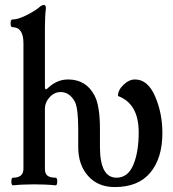

<svg xmlns="http://www.w3.org/2000/svg" viewBox="-20 -747 702 778"><path d="M33 4Q26 4 26 -11.5Q26 -27 33 -27Q75 -27 75 -63V-572Q75 -637 30 -637Q23 -637 23 -652.5Q23 -668 30 -668Q52 -668 84.5 -684Q117 -700 136 -715Q149 -727 158 -727Q166 -727 166 -713Q162 -681 162 -635V-397Q162 -385 166 -385Q169 -385 175 -391Q211 -425 256 -425Q329 -425 363 -360Q385 -319 385 -224V-152Q385 -27 452 -27Q498 -27 520 -78.5Q542 -130 542 -211Q542 -327 458 -358Q458 -382 480.5 -403.5Q503 -425 527 -425Q579 -425 608.5 -356.5Q638 -288 638 -208Q638 -107 589.5 -48Q541 11 445 11Q377 11 337 -34Q297 -79 297 -151V-224Q297 -305 284 -334Q262 -374 226 -374Q200 -374 181 -353Q162 -332 162 -307V-63Q162 -43 172.5 -35Q183 -27 205 -27Q212 -27 212 -11.5Q212 4 205 4Q168 0 119 0Q70 0 33 4Z"/></svg>

Font: Junicode Cond Medium
Style: Regular
Weight: 500
Width: 3
Designer: Peter S. Baker
Version: Version 2.201